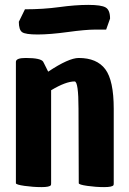

<svg xmlns="http://www.w3.org/2000/svg" viewBox="-20 -749 528 785"><path d="M302 -512Q376 -512 410.5 -466Q445 -420 445 -304V0Q445 6 444 8Q439 16 405.5 16Q372 16 337 11Q302 6 302 0L301 -304Q301 -416 285 -416Q249 -416 189 -380V0Q189 6 188 8Q183 16 149.5 16Q116 16 80.5 11Q45 6 45 0V-496Q45 -512 85 -512Q148 -512 157 -496Q157 -494 158 -494L177 -456Q261 -512 302 -512ZM414 -628Q407 -628 368.5 -628Q330 -628 257 -618Q184 -608 134 -608Q84 -608 70.5 -617.5Q57 -627 57 -660L82 -711Q157 -711 222.5 -720Q288 -729 341 -729Q394 -729 412 -718.5Q430 -708 430 -673Z"/></svg>

Font: Chau Philomene One
Style: Regular
Weight: 400
Designer: Vicente Lamonaca
Foundry: TipoType
Version: Version 1.002